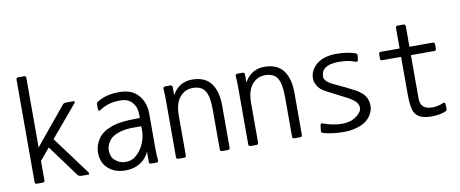

<svg xmlns="http://www.w3.org/2000/svg" viewBox="-66 -971 3131 1308"><g transform="rotate(-10 1500.0 -317.0)"><path d="M266 -236 462 29Q465 34 464 38.5Q463 43 457 43H413Q403 43 395 40Q387 37 382 29L224 -186L156 -105V29Q156 43 142 43H102Q88 43 88 29V-679Q88 -693 102 -693H142Q156 -693 156 -679V-197L182 -230L372 -460Q380 -467 393 -467H444Q450 -467 452 -462.5Q454 -458 449 -453Z M870 -219H851Q795 -221 757 -215Q719 -209 692 -196Q659 -182 641 -152.5Q623 -123 623 -92Q623 -74 631 -53.5Q639 -33 656 -22Q685 2 721 2Q756 2 779 -11.5Q802 -25 824 -53.5Q846 -82 858 -118Q870 -154 870 -188ZM613 -375Q608 -372 603.5 -373.5Q599 -375 599 -380V-419Q599 -432 613 -438Q647 -458 682.5 -466Q718 -474 759 -474Q846 -476 892 -424Q938 -372 938 -295V-62Q938 -34 939 -12Q940 10 942 30Q942 43 928 43H892Q878 43 878 30V-41Q857 6 814 32.5Q771 59 713 59Q627 59 580 3Q564 -15 556 -40Q548 -65 548 -89Q548 -141 576.5 -184.5Q605 -228 664 -250Q721 -276 857 -276H870V-299Q870 -350 841.5 -383.5Q813 -417 759 -417Q716 -417 682.5 -407.5Q649 -398 613 -375Z M1437 29Q1437 43 1423 43H1383Q1369 43 1369 29V-246Q1369 -338 1344 -376.5Q1319 -415 1259 -415Q1206 -415 1170 -372.5Q1134 -330 1134 -244V29Q1134 43 1120 43H1080Q1066 43 1066 29V-331Q1066 -374 1065.5 -398Q1065 -422 1063 -444Q1062 -451 1066.5 -454.5Q1071 -458 1077 -458H1113Q1127 -458 1127 -444V-388Q1151 -431 1185.5 -451.5Q1220 -472 1265 -472Q1353 -472 1395 -417Q1437 -362 1437 -262Z M1937 29Q1937 43 1923 43H1883Q1869 43 1869 29V-246Q1869 -338 1844 -376.5Q1819 -415 1759 -415Q1706 -415 1670 -372.5Q1634 -330 1634 -244V29Q1634 43 1620 43H1580Q1566 43 1566 29V-331Q1566 -374 1565.5 -398Q1565 -422 1563 -444Q1562 -451 1566.5 -454.5Q1571 -458 1577 -458H1613Q1627 -458 1627 -444V-388Q1651 -431 1685.5 -451.5Q1720 -472 1765 -472Q1853 -472 1895 -417Q1937 -362 1937 -262Z M2091 -23Q2155 2 2223 2Q2280 2 2319.5 -26.5Q2359 -55 2359 -84Q2359 -111 2337 -131Q2315 -151 2283 -167Q2249 -185 2216.5 -201.5Q2184 -218 2151 -235Q2113 -254 2095.5 -281.5Q2078 -309 2078 -335Q2078 -367 2092 -392Q2106 -417 2130 -436Q2154 -455 2188.5 -464.5Q2223 -474 2262 -474Q2298 -474 2328 -470Q2358 -466 2390 -456Q2397 -454 2401.5 -450Q2406 -446 2405 -440L2402 -408Q2401 -400 2395.5 -398Q2390 -396 2385 -398Q2356 -409 2329 -413Q2302 -417 2269 -417Q2148 -417 2148 -335Q2148 -320 2164 -303.5Q2180 -287 2219 -270Q2257 -252 2287.5 -237.5Q2318 -223 2355 -203Q2399 -177 2415.5 -149Q2432 -121 2432 -85Q2432 -56 2415 -26Q2398 4 2369.5 22Q2341 40 2304 49.5Q2267 59 2229 59Q2205 59 2186.5 58Q2168 57 2151.5 55Q2135 53 2118.5 50Q2102 47 2084 42Q2068 37 2069 25L2074 -14Q2077 -29 2091 -23Z M2927 42Q2885 59 2829 59Q2738 59 2712 6Q2695 -30 2695 -121V-377H2565Q2551 -377 2551 -391V-421Q2551 -435 2565 -435H2695V-576Q2695 -591 2708 -591H2750Q2763 -591 2763 -576V-435H2924Q2938 -435 2938 -421V-391Q2938 -377 2924 -377H2763V-76Q2763 -1 2845 -1Q2886 -1 2923 -18Q2928 -20 2932.5 -18Q2937 -16 2937 -10L2939 22Q2941 36 2927 42Z"/></g></svg>

Font: NanumGothicCoding
Style: Regular
Weight: 400
Monospace: yes
Designer: Kwon Bruce; Nicolas Noh; Sung-woo Choi; Go-un Cha; Soo-hyun Park;
Foundry: NHN Corporation
Version: Version 2.000;PS 1;hotconv 1.0.49;makeotf.lib2.0.14853